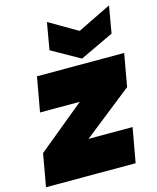

<svg xmlns="http://www.w3.org/2000/svg" viewBox="-151 -905 810 989"><g transform="rotate(-15 254.0 -410.5)"><path d="M538 -564 507 -390 246 -184H481L448 0H-30L1 -174L252 -380H40L73 -564ZM346 -733 526 -821 501 -677 321 -592 170 -677 195 -821Z"/></g></svg>

Font: Poppins Black
Style: Italic
Weight: 900
Italic angle: -10°
Designer: Ninad Kale (Devanagari), Jonny Pinhorn (Latin)
Foundry: Indian Type Foundry
Version: Version 3.200;PS 1.000;hotconv 16.6.54;makeotf.lib2.5.65590